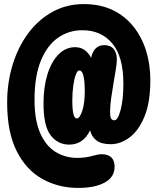

<svg xmlns="http://www.w3.org/2000/svg" viewBox="-20 -785 771 940"><path d="M363 135Q267 135 188 91.5Q109 48 62 -44.5Q15 -137 15 -283Q15 -381 42 -468.5Q69 -556 118.5 -622.5Q168 -689 237 -727Q306 -765 390 -765Q471 -765 532 -735.5Q593 -706 634 -654Q675 -602 695.5 -535.5Q716 -469 716 -394Q716 -283 687 -213.5Q658 -144 613.5 -111.5Q569 -79 522 -79Q477 -79 453 -97Q429 -115 421 -147Q404 -111 378 -94Q352 -77 319 -77Q263 -77 228 -122.5Q193 -168 193 -278Q193 -358 212 -420Q231 -482 266 -518Q301 -554 348 -554Q399 -554 426 -502Q440 -564 490 -564Q521 -564 536.5 -545Q552 -526 552 -494Q552 -476 547 -445Q542 -414 535.5 -376.5Q529 -339 524 -302.5Q519 -266 519 -237Q519 -212 524.5 -204Q530 -196 540 -196Q557 -196 570.5 -246.5Q584 -297 584 -376Q584 -507 530 -572Q476 -637 383 -637Q316 -637 263 -599.5Q210 -562 179.5 -486.5Q149 -411 149 -296Q149 -197 176.5 -134Q204 -71 251.5 -41.5Q299 -12 358 -12Q397 -12 429 -21Q461 -30 477 -30Q541 -30 541 32Q541 82 493 108.5Q445 135 363 135ZM356 -205Q370 -205 382.5 -241.5Q395 -278 395 -339Q395 -388 388.5 -414Q382 -440 368 -440Q359 -440 351 -419Q343 -398 338.5 -364.5Q334 -331 334 -292Q334 -205 356 -205Z"/></svg>

Font: DynaPuff Condensed
Style: Bold
Weight: 700
Width: 3
Designer: Toshi Omagari, Jennifer Daniel
Foundry: Google Fonts
Version: Version 2.000; ttfautohint (v1.8.4.7-5d5b)